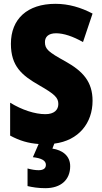

<svg xmlns="http://www.w3.org/2000/svg" viewBox="-20 -744 531 1004"><path d="M347 125C347 71 307 41 254 33L264 7C392 -9 464 -101 464 -217C464 -317 413 -372 322 -423C233 -472 215 -487 215 -524C215 -550 232 -570 273 -570C313 -570 361 -554 414 -524L464 -673C403 -705 339 -724 270 -724C123 -724 37 -645 37 -515C37 -398 94 -350 185 -298C267 -251 285 -233 285 -200C285 -169 263 -147 217 -147C163 -147 95 -169 33 -207V-35C83 -8 128 5 182 9L152 78C196 83 220 95 220 118C220 137 206 146 182 146C165 146 146 143 124 137V229C149 235 180 240 217 240C300 240 347 195 347 125Z"/></svg>

Font: Noto Sans Georgian Condensed Black
Style: Regular
Weight: 900
Width: 3
Designer: Monotype Design Team, Akaki Razmadze
Foundry: Google LLC
Version: Version 2.005